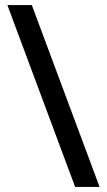

<svg xmlns="http://www.w3.org/2000/svg" viewBox="-20 -734 420 754"><path d="M105 -714 371 0H275L9 -714Z"/></svg>

Font: Noto Sans New Tai Lue Medium
Style: Regular
Weight: 500
Version: Version 2.003